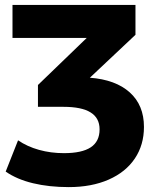

<svg xmlns="http://www.w3.org/2000/svg" viewBox="-20 -559 629 773"><path d="M2.9 131.8 52.7 5.9Q89.8 31.2 137.2 44.4Q184.6 57.6 237.3 57.6Q309.6 57.6 345.2 34.2Q380.9 10.7 380.9 -38.1Q380.9 -84 344.7 -106.4Q308.6 -128.9 235.4 -128.9H132.8V-216.8L329.1 -406.2H30.3V-539.1H525.4V-418.9L341.8 -246.1Q445.3 -238.3 502.4 -187Q559.6 -135.7 559.6 -47.9Q559.6 24.4 522.9 79.1Q486.3 133.8 417.5 164.1Q348.6 194.3 256.8 194.3Q177.7 194.3 112.8 178.7Q47.9 163.1 2.9 131.8Z"/></svg>

Font: Min Sans Black
Style: Regular
Weight: 900
Designer: Jinseong-Kim, NotoSansCJK, Nunito
Foundry: Jinseong-Kim
Version: Version 1.000